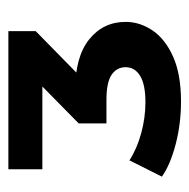

<svg xmlns="http://www.w3.org/2000/svg" viewBox="-17 -766 463 470"><g transform="rotate(-90 215.0 -530.5)"><path d="M201.8 -319.4Q147.8 -319.4 97.7 -332.4Q47.6 -345.4 18.1 -366.2L58 -445.7Q85.8 -427.5 123.9 -417Q162 -406.5 200.2 -406.5Q243.7 -406.5 264.8 -419.5Q286 -432.5 286 -455Q286 -476.8 267.3 -489.4Q248.7 -501.9 206.6 -501.9H148.5V-570L276.9 -696.3L291.1 -658.8H36.2V-742H374.3V-675.1L245.5 -548.8L196.6 -578.6H228.7Q311.3 -578.6 354.1 -544.2Q396.9 -509.8 396.9 -455Q396.9 -420 375.8 -388.9Q354.7 -357.8 311.5 -338.6Q268.3 -319.4 201.8 -319.4Z"/></g></svg>

Font: Montserrat Thin
Style: Regular
Weight: 100
Designer: Julieta Ulanovsky
Foundry: Julieta Ulanovsky
Version: Version 9.000